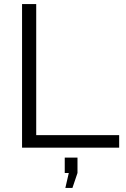

<svg xmlns="http://www.w3.org/2000/svg" viewBox="-20 -730 623 949"><path d="M89 0V-710H159V-62H569V0ZM303 199 320 125H300V49H363V125L338 199Z"/></svg>

Font: Raleway Thin
Style: Regular
Weight: 400
Version: Version 4.026